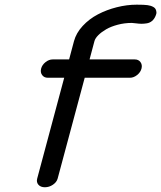

<svg xmlns="http://www.w3.org/2000/svg" viewBox="-20 -789 679 809"><path d="M181.4 -461.4Q165.8 -461.4 157.5 -472.8Q149.2 -484.1 153.3 -500Q157.5 -515.9 171.9 -527.2Q186.3 -538.6 201.9 -538.6H271.2L291.7 -615.5Q301 -650.1 328.4 -679.7Q355.7 -709.2 392.6 -728.5Q429.4 -747.8 472 -758.5Q514.6 -769.3 556.2 -769.3Q588.4 -769.3 601.8 -767.3Q608.9 -766.4 614.7 -764.5Q620.6 -762.7 626.6 -759.3Q632.6 -755.9 635.4 -750.9Q638.2 -745.8 639 -738.5Q639.9 -731.2 635.5 -721.9Q629.9 -708.3 620.1 -700.3Q610.4 -692.4 598.1 -690.6Q585.9 -688.7 575.6 -688.8Q565.2 -689 552.6 -690.7Q540 -692.4 535.4 -692.4Q504.6 -692.4 476 -684.8Q447.3 -677.2 427.4 -665.6Q407.5 -654.1 394.3 -640.9Q381.1 -627.7 377.9 -615.5L357.4 -538.6H548.1Q563.7 -538.6 572 -527.2Q580.3 -515.9 576.2 -500Q572 -484.1 557.6 -472.8Q543.2 -461.4 527.6 -461.4H336.9L222.9 -36.6Q218.8 -21.5 203 -10.7Q187.3 0 169.2 0Q151.1 0 141.8 -10.7Q132.6 -21.5 136.7 -36.6L250.5 -461.4Z"/></svg>

Font: Tecnico
Style: GruesoInclinado
Weight: 700
Italic angle: -15°
Version: Version 1.3